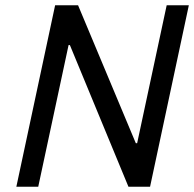

<svg xmlns="http://www.w3.org/2000/svg" viewBox="-20 -708 736 728"><path d="M189 -688 42 0H125L240 -537H245L467 0H549L696 -688H612L500 -165H495L276 -688Z"/></svg>

Font: Saira UNSAM
Style: Italic
Weight: 400
Italic angle: -12°
Designer: Hector Gatti with collaboration of the Omnibus-Type team
Foundry: Omnibus-Type
Version: Version 0.072;PS 000.072;hotconv 1.0.88;makeotf.lib2.5.64775